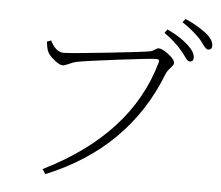

<svg xmlns="http://www.w3.org/2000/svg" viewBox="-56 -865 1113 969"><g transform="rotate(5 500.0 -380.0)"><path d="M883.8 -588.9Q877.9 -588.9 871.6 -595.2Q865.2 -601.6 855 -616.2Q844.7 -630.9 836.9 -639.6Q796.9 -686.5 745.1 -721.7L758.8 -740.2Q823.2 -710.9 866.2 -671.9Q903.3 -637.7 903.3 -610.4Q903.3 -588.9 883.8 -588.9ZM971.7 -657.2Q964.8 -657.2 958.5 -663.6Q952.1 -669.9 942.4 -683.6Q932.6 -697.3 923.8 -707Q882.8 -750 831.1 -783.2L844.7 -800.8Q900.4 -778.3 952.1 -739.3Q991.2 -708 991.2 -677.7Q991.2 -657.2 971.7 -657.2ZM178.7 -633.8Q207 -577.1 246.1 -577.1Q280.3 -577.1 463.9 -596.7Q647.5 -616.2 682.6 -623Q692.4 -625 704.6 -633.3Q716.8 -641.6 722.7 -641.6Q741.2 -641.6 773.9 -616.7Q806.6 -591.8 806.6 -573.2Q806.6 -565.4 790.5 -547.9Q774.4 -530.3 767.6 -512.7Q616.2 -126 208 41L192.4 16.6Q624 -197.3 728.5 -568.4Q731.4 -577.1 729.5 -581.1Q727.5 -585 724.6 -585.9Q721.7 -586.9 714.8 -586.9Q688.5 -586.9 522.9 -566.4Q357.4 -545.9 315.4 -537.1Q300.8 -534.2 278.8 -523.9Q256.8 -513.7 248 -513.7Q231.4 -513.7 204.6 -535.6Q177.7 -557.6 169.9 -574.2Q162.1 -589.8 158.2 -626Z"/></g></svg>

Font: GenYoMin TW TTF ExtraLight
Style: Regular
Weight: 250
Version: Version 1.300